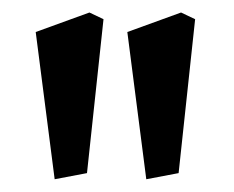

<svg xmlns="http://www.w3.org/2000/svg" viewBox="-20 -748 374 307"><path d="M213.9 -461.4 183.6 -696.8 269.5 -728 292 -717.3 265.6 -471.2ZM67.4 -461.4 37.1 -696.8 123 -728 145.5 -717.3 119.1 -471.2Z"/></svg>

Font: Kelvinch
Style: Regular
Weight: 400
Designer: Paul James MIller
Foundry: High-Logic / Made with FontCreator
Version: Version 3.30 September 23, 2016